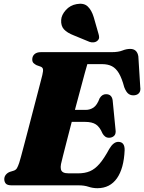

<svg xmlns="http://www.w3.org/2000/svg" viewBox="-20 -974 758 1009"><path d="M275.5 -396.5H430.5Q453.5 -396.5 472 -409.2Q490.5 -422 503.5 -457.5Q510.5 -469 518.8 -474Q527 -479 537 -479Q553 -479 561.5 -470.5Q570 -462 572 -447L587 -294Q590.5 -271.5 580.5 -261Q570.5 -250.5 553.5 -250Q541 -250 532.5 -256.5Q524 -263 518.5 -273Q504.5 -306.5 484.2 -320Q464 -333.5 426.5 -333.5H257ZM393.5 0H42Q18.5 0 10.5 -9.2Q2.5 -18.5 2.5 -32.5Q2.5 -45.5 10.5 -55.5Q18.5 -65.5 31 -70.5L53.5 -77.5Q64 -81.5 69.2 -90.5Q74.5 -99.5 81 -118.5Q83.5 -126 90.5 -151.5Q97.5 -177 107.2 -214.2Q117 -251.5 128.5 -295.2Q140 -339 151.5 -383.5Q163 -428 173.5 -467.8Q184 -507.5 191.5 -537Q199 -566.5 202.5 -580Q208 -603 205.5 -611.8Q203 -620.5 193 -624L172 -631.5Q164 -635.5 156.8 -642Q149.5 -648.5 149.5 -661.5Q149.5 -678.5 161.2 -689.2Q173 -700 196 -700H567.5Q602 -700 623.2 -708.5Q644.5 -717 664 -717Q700.5 -717 707 -678L717 -517Q720 -498 712.2 -487Q704.5 -476 688.5 -473.5Q670 -471 656.8 -479.8Q643.5 -488.5 633 -515.5Q620.5 -562.5 605 -588.8Q589.5 -615 568.2 -626Q547 -637 516 -637H439Q435 -624 426.2 -592.2Q417.5 -560.5 405.8 -516.2Q394 -472 380.5 -422Q367 -372 354 -322Q341 -272 329.8 -228.5Q318.5 -185 310.8 -154Q303 -123 300.5 -111.5Q297.5 -95.5 300 -84.5Q302.5 -73.5 312.5 -68.2Q322.5 -63 341.5 -63H390Q426 -63 452.5 -74.2Q479 -85.5 503 -113.2Q527 -141 554 -191Q576 -228.5 601.5 -228.5Q636 -228.5 635 -184.5Q633 -137 622.8 -99.8Q612.5 -62.5 594.5 -37Q576.5 -11.5 550.8 1.8Q525 15 492 15Q467.5 15 445.2 7.5Q423 0 393.5 0ZM472.5 -884 498 -795Q501 -785.5 500.8 -776.5Q500.5 -767.5 491.5 -759.5Q483.5 -752.5 471.8 -751.5Q460 -750.5 450.5 -754L368 -788Q333 -801.5 316.2 -819.8Q299.5 -838 301.5 -869.5Q303 -895.5 325.8 -921Q348.5 -946.5 383 -952.5Q420.5 -959.5 441 -940Q461.5 -920.5 472.5 -884Z"/></svg>

Font: Fraunces
Style: Italic
Weight: 900
Italic angle: -16°
Version: Version 1.000;[0bf87f6ff]